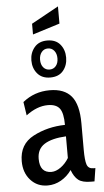

<svg xmlns="http://www.w3.org/2000/svg" viewBox="-63 -985 559 1034"><g transform="rotate(-5 217.0 -468.0)"><path d="M24 -132Q24 -224 101 -264.5Q178 -305 273 -307Q273 -371 254 -396Q235 -421 190 -421Q132 -421 72 -376L61 -449Q124 -500 207 -500Q286 -500 324 -454.5Q362 -409 362 -308V-165Q362 -108 370 -84.5Q378 -61 405 -61H416L405 10H386Q340 10 318 -7Q296 -24 282 -62Q259 -29 225 -9.5Q191 10 152 10Q96 10 60 -30Q24 -70 24 -132ZM273 -128V-245Q196 -241 156 -215.5Q116 -190 116 -137Q116 -61 179 -61Q203 -61 229 -79.5Q255 -98 273 -128ZM123 -668Q123 -709 147.5 -738.5Q172 -768 217 -768Q263 -768 287 -739Q311 -710 311 -668Q311 -626 287 -597Q263 -568 217 -568Q172 -568 147.5 -597Q123 -626 123 -668ZM264 -668Q264 -693 251 -709Q238 -725 217 -725Q196 -725 183 -709Q170 -693 170 -668Q170 -642 183 -626.5Q196 -611 217 -611Q238 -611 251 -626.5Q264 -642 264 -668ZM144 -865 291 -946V-853L144 -807Z"/></g></svg>

Font: Cabin Condensed
Style: Regular
Weight: 400
Width: 3
Version: Version 2.001